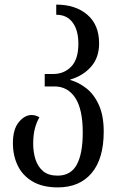

<svg xmlns="http://www.w3.org/2000/svg" viewBox="-20 -561 511 833"><path d="M231 252Q165 252 121.5 226.5Q78 201 57 157.5Q36 114 36 60Q36 0 61.5 -31Q87 -62 117 -62Q135 -62 151 -52Q139 -32 131.5 -4Q124 24 124 63Q124 99 134 130.5Q144 162 167 181.5Q190 201 230 201Q287 201 313 153.5Q339 106 339 14Q339 -87 306.5 -136.5Q274 -186 216 -186H174V-240H211Q258 -240 289 -272Q320 -304 320 -371Q320 -430 295 -463.5Q270 -497 224 -497V-541Q308 -541 359 -497Q410 -453 410 -373Q410 -311 375 -271.5Q340 -232 285 -216V-214Q321 -204 354.5 -178Q388 -152 409 -105.5Q430 -59 430 10Q430 128 377.5 190Q325 252 231 252Z"/></svg>

Font: Noto Serif Georgian Condensed
Style: Regular
Weight: 400
Width: 3
Designer: Monotype Design Team, Akaki Razmadze
Foundry: Google LLC
Version: Version 2.003; ttfautohint (v1.8.4.7-5d5b)